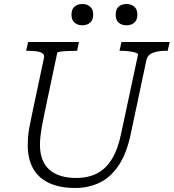

<svg xmlns="http://www.w3.org/2000/svg" viewBox="-20 -919 865 956"><path d="M200 -348Q192 -310 187.5 -283Q183 -256 181 -236.5Q179 -217 179 -198Q179 -156 191 -125Q203 -94 226.5 -73.5Q250 -53 283.5 -43Q317 -33 359 -33Q420 -33 464 -56Q508 -79 538 -128.5Q568 -178 584 -258L667 -646Q669 -652 656 -656.5Q643 -661 623 -663.5Q603 -666 584 -666H575L585 -710H825L815 -666H804Q767 -666 741 -656Q715 -646 709 -620L631 -252Q611 -156 571.5 -96.5Q532 -37 477 -10Q422 17 354 17Q299 17 255.5 4Q212 -9 181 -35.5Q150 -62 134 -102.5Q118 -143 118 -196Q118 -214 119.5 -234.5Q121 -255 126 -283.5Q131 -312 140 -353L199 -631Q202 -645 192.5 -652.5Q183 -660 164.5 -663Q146 -666 121 -666H110L120 -710H373L364 -666H355Q336 -666 315.5 -665Q295 -664 280.5 -662Q266 -660 265 -656ZM390 -793Q367 -793 351.5 -806Q336 -819 336 -846Q336 -873 351 -886Q366 -899 390 -899Q413 -899 428.5 -886Q444 -873 444 -846Q444 -819 428.5 -806Q413 -793 390 -793ZM610 -793Q586 -793 571 -806Q556 -819 556 -846Q556 -873 571 -886Q586 -899 610 -899Q633 -899 648.5 -886Q664 -873 664 -846Q664 -819 648.5 -806Q633 -793 610 -793Z"/></svg>

Font: Roboto Serif 20pt ExtraLight
Style: Italic
Weight: 250
Italic angle: -10°
Version: Version 1.007